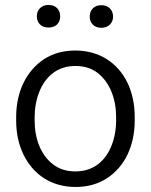

<svg xmlns="http://www.w3.org/2000/svg" viewBox="-20 -741 605 771"><path d="M44.9 -257.3C44.9 -206.1 54.7 -160.6 74.2 -120.6C113.3 -40 186 9.8 283.2 9.8C331.5 9.8 374 -2 409.7 -25.4C481 -71.8 521 -155.3 521 -257.3V-271C521 -322.3 511.2 -367.7 492.2 -408.2C453.1 -488.3 379.9 -538.1 282.2 -538.1C233.9 -538.1 192.4 -526.4 156.7 -503.4C85.9 -456.5 44.9 -373 44.9 -271ZM119.1 -271C119.1 -307.1 125.5 -340.8 137.7 -372.1C162.6 -434.6 211.4 -476.1 282.2 -476.1C317.9 -476.1 348.1 -466.8 372.6 -447.8C421.4 -409.7 446.3 -343.3 446.3 -271V-257.3C446.3 -220.7 439.9 -186.5 427.7 -155.8C402.8 -93.3 354 -52.7 283.2 -52.7C247.6 -52.7 217.3 -62 192.9 -81.1C144 -118.2 119.1 -183.6 119.1 -257.3ZM127.9 -675.3C127.9 -649.9 145 -630.4 174.8 -630.4C205.6 -630.4 221.7 -649.9 221.7 -675.3C221.7 -700.7 205.6 -721.2 174.8 -721.2C145 -721.2 127.9 -700.7 127.9 -675.3ZM340.3 -674.3C340.3 -649.4 356.9 -629.4 386.7 -629.4C416.5 -629.4 434.1 -649.4 434.1 -674.3C434.1 -700.2 416.5 -720.2 386.7 -720.2C356.9 -720.2 340.3 -700.2 340.3 -674.3Z"/></svg>

Font: Vazirmatn Light
Style: Regular
Weight: 300
Designer: Saber Rastikerdar
Foundry: Saber Rastikerdar
Version: Version 33.003